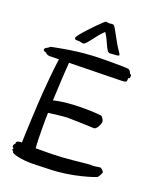

<svg xmlns="http://www.w3.org/2000/svg" viewBox="-163 -1000 895 1095"><g transform="rotate(20 284.5 -452.0)"><path d="M564 -91C563 -96 548 -114 538 -112C528 -110 499 -105 489 -107C478 -109 402 -98 315 -92C285 -90 247 -89 210 -89H157C154 -124 153 -170 153 -215C153 -247 153 -277 154 -303C246 -315 269 -315 269 -315C294 -315 425 -311 430 -310C436 -309 446 -319 451 -327C455 -335 463 -349 463 -360C463 -372 450 -391 443 -392C438 -393 402 -397 337 -397C321 -397 303 -397 284 -396C284 -396 206 -393 156 -379C158 -426 164 -556 169 -612L471 -618C500 -618 508 -620 512 -623C512 -623 517 -626 516 -644C523 -647 525 -650 525 -650C526 -654 526 -660 526 -664C526 -664 526 -669 516 -674C511 -693 499 -695 499 -695C492 -697 452 -698 399 -698C360 -698 314 -698 269 -695C163 -689 46 -663 41 -662C35 -661 32 -653 21 -649C11 -644 9 -641 8 -634C8 -634 7 -625 27 -622C32 -610 52 -610 52 -610L108 -611C88 -463 81 -306 81 -306C81 -306 74 -178 72 -92L71 -93C62 -94 44 -90 42 -86C42 -86 39 -83 39 -74C29 -66 30 -56 30 -56C30 -56 31 -47 39 -46C34 -39 34 -36 34 -36C34 -36 35 -33 42 -29C41 -21 50 -18 50 -18C73 -6 120 -2 120 -2C133 -1 148 0 164 0C193 0 227 -2 266 -3C407 -5 536 -51 543 -55C550 -58 564 -86 564 -91ZM272 -893C243 -866 153 -774 153 -758C153 -742 178 -750 186 -747C189 -746 203 -743 207 -743C225 -743 263 -813 303 -848C336 -800 346 -742 369 -742C378 -743 386 -744 397 -744C404 -744 424 -746 424 -750C424 -762 407 -776 386 -815C340 -897 346 -891 334 -902C332 -904 322 -904 321 -904C319 -904 312 -902 310 -902C307 -902 291 -904 288 -904C283 -904 277 -897 272 -893Z"/></g></svg>

Font: Oregano
Style: Regular
Weight: 400
Designer: Astigmatic (AOETI)
Foundry: Astigmatic (AOETI)
Version: Version 1.000